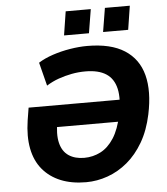

<svg xmlns="http://www.w3.org/2000/svg" viewBox="-60 -965 897 1029"><g transform="rotate(-5 388.0 -450.0)"><path d="M362 11Q284 11 225.5 -13Q167 -37 129 -82.5Q91 -128 78 -194.5Q65 -261 78 -346L89 -414H635L617 -297H192L237 -334Q223 -259 234.5 -212Q246 -165 279.5 -142.5Q313 -120 363 -120Q410 -120 451 -141Q492 -162 522.5 -209Q553 -256 569 -334Q586 -418 573.5 -473Q561 -528 520 -554.5Q479 -581 409 -581Q371 -581 334.5 -574Q298 -567 264 -555Q230 -543 198 -523L166 -649Q199 -670 244 -685Q289 -700 338 -708Q387 -716 430 -716Q557 -716 631 -668.5Q705 -621 728 -533Q751 -445 725 -322Q707 -237 670.5 -174.5Q634 -112 585 -71Q536 -30 478.5 -9.5Q421 11 362 11ZM522 -783 543 -911H677L657 -783ZM312 -783 332 -911H467L446 -783Z"/></g></svg>

Font: Nunito Sans 7pt SemiCondensed ExtraBold
Style: Italic
Weight: 800
Width: 4
Italic angle: -9°
Designer: Vernon Adams
Foundry: Vernon Adams
Version: Version 3.101;gftools[0.9.27]